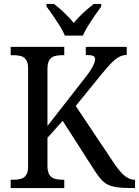

<svg xmlns="http://www.w3.org/2000/svg" viewBox="-20 -951 703 971"><path d="M34 0V-42H48Q69 -42 85.5 -46.5Q102 -51 112 -65.5Q122 -80 122 -108V-605Q122 -634 112 -648.5Q102 -663 85.5 -667.5Q69 -672 49 -672H34V-714H305V-672H293Q272 -672 255.5 -667Q239 -662 229.5 -647Q220 -632 220 -601V-314L409 -556Q429 -581 440 -599Q451 -617 456 -630Q461 -643 461 -652Q461 -664 450 -668.5Q439 -673 414 -673V-714H621V-673Q600 -673 580.5 -662Q561 -651 541 -630Q521 -609 497 -580L363 -415L559 -122Q577 -96 593.5 -78Q610 -60 627 -51Q644 -42 660 -42H663V0H644Q600 0 571.5 -4Q543 -8 523 -18.5Q503 -29 487.5 -48Q472 -67 454 -95L297 -340L220 -254V-113Q220 -82 230 -67Q240 -52 256.5 -47Q273 -42 294 -42H305V0ZM308 -771Q299 -794 282 -820.5Q265 -847 247.5 -873Q230 -899 215 -918V-931H253Q270 -918 288 -902Q306 -886 322.5 -869Q339 -852 353 -835Q367 -852 383.5 -869Q400 -886 418.5 -902Q437 -918 454 -931H492V-918Q478 -899 460 -873Q442 -847 425.5 -820.5Q409 -794 399 -771Z"/></svg>

Font: Noto Serif SemiCondensed
Style: Regular
Weight: 400
Width: 4
Designer: Monotype Design Team
Foundry: Monotype Imaging Inc.
Version: Version 2.013